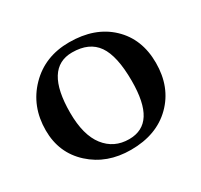

<svg xmlns="http://www.w3.org/2000/svg" viewBox="-141 -840 1081 1033"><g transform="rotate(-30 399.5 -324.0)"><path d="M383.8 -603Q212.9 -603 212.9 -327.1Q212.9 -188 268.6 -116.5Q324.2 -44.9 418 -44.9Q502.9 -44.9 544.4 -110.4Q585.9 -175.8 585.9 -310.1Q585.9 -464.8 537.8 -533.9Q489.7 -603 383.8 -603ZM747.1 -329.1Q747.1 -178.2 652.1 -84.2Q557.1 9.8 397.9 9.8Q249 9.8 150.4 -80.1Q51.8 -169.9 51.8 -310.1Q51.8 -459 148.9 -558.6Q246.1 -658.2 397 -658.2Q556.2 -658.2 651.6 -568.1Q747.1 -478 747.1 -329.1Z"/></g></svg>

Font: Linux Biolinum
Style: Bold
Weight: 700
Designer: Philipp H. Poll
Foundry: Philipp H. Poll
Version: Version 1.3.2 ; ttfautohint (v0.9)